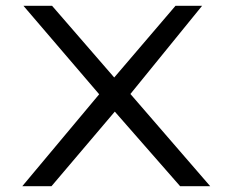

<svg xmlns="http://www.w3.org/2000/svg" viewBox="-20 -644 790 664"><path d="M57 0 323 -318 61 -624H160L375 -376L587 -624H679L431 -319L707 0H603L377 -258L158 0Z"/></svg>

Font: Inconsolata ExtraExpanded
Style: Regular
Weight: 400
Width: 8
Monospace: yes
Designer: Raph Levien, Cyreal, Brenton Simpson
Foundry: Raph Levien, Cyreal, Google
Version: Version 3.000; ttfautohint (v1.8.2.53-6de2)